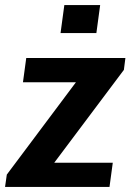

<svg xmlns="http://www.w3.org/2000/svg" viewBox="-26 -741 526 761"><path d="M-6 0 1 -49 275 -415H65L78 -511H471L465 -464L189 -96H421L408 0ZM214 -610 229 -721H371L356 -610Z"/></svg>

Font: Chivo Medium SemiBold
Style: Italic
Weight: 600
Italic angle: -8.05°
Version: Version 2.002